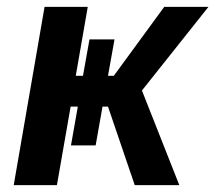

<svg xmlns="http://www.w3.org/2000/svg" viewBox="-20 -540 628 560"><path d="M373 0H503L394 -276L588 -520H459L312 -319H295L314 -425H241L222 -319H201L236 -520H110L20 0H146L186 -229H207L187 -116H259L279 -229H295Z"/></svg>

Font: Fixel Text 20240404 SemiBold
Style: Italic
Weight: 600
Width: 4
Italic angle: -10°
Designer: AlfaBravo + MacPaw
Foundry: Kyrylo Tkachov, Marchela Mozhyna, Serhii Makarenko, Maria Weinstein, Zakhar Kryvoshyya
Version: Version 1.211;Glyphs 3.2 (3225)